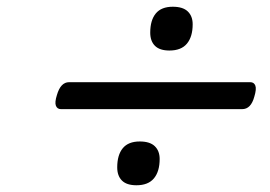

<svg xmlns="http://www.w3.org/2000/svg" viewBox="-20 -722 803 570"><path d="M161 -398Q150 -398 146 -408Q142 -418 149 -440Q160 -478 185 -478H723Q734 -478 738 -468Q742 -458 735 -435Q725 -398 699 -398ZM385 -172Q356 -172 342 -186Q328 -200 328 -225Q328 -262 344.5 -282Q361 -302 395 -302Q425 -302 439.5 -288Q454 -274 454 -250Q454 -213 437 -192.5Q420 -172 385 -172ZM483 -572Q454 -572 440 -586Q426 -600 426 -625Q426 -662 442.5 -682Q459 -702 493 -702Q523 -702 537.5 -688Q552 -674 552 -650Q552 -613 535 -592.5Q518 -572 483 -572Z"/></svg>

Font: Playwrite CU
Style: Regular
Weight: 400
Designer: Veronika Burian, José Scaglione
Foundry: TypeTogether
Version: Version 1.002